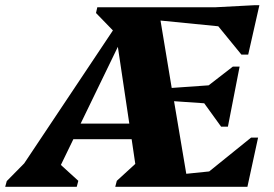

<svg xmlns="http://www.w3.org/2000/svg" viewBox="-76 -718 1055 738"><path d="M-56 0 -50 -22 17 -90 358 -601 293 -668 298 -690H750L902 -698H921L878 -508H852L763 -617L541 -639L584 -380L726 -390L819 -462H845L800 -231H774L709 -321L593 -329L640 -50L728 -59L889 -189H916L875 0H367L373 -23L444 -88L430 -183H206L158 -84L225 -23L219 0ZM234 -243H421L377 -538Z"/></svg>

Font: Platypi ExtraBold
Style: Italic
Weight: 800
Italic angle: -13°
Designer: David Sargent
Foundry: Bolt Cutter Type
Version: Version 1.200; ttfautohint (v1.8.4.7-5d5b)